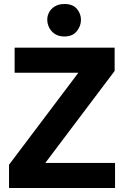

<svg xmlns="http://www.w3.org/2000/svg" viewBox="-20 -938 617 958"><path d="M25 -116 371 -575H53V-700H552V-584L206 -125H554V0H25ZM216 -838Q215 -857 224.5 -875.5Q234 -894 253.5 -906Q273 -918 302 -918Q343 -918 363.5 -894Q384 -870 384 -839Q384 -808 363 -782Q342 -756 301 -756Q273 -756 254 -768.5Q235 -781 225.5 -800Q216 -819 216 -838Z"/></svg>

Font: Moderustic
Style: Bold
Weight: 700
Designer: Tural Alisoy
Foundry: TAFT Foundry
Version: Version 2.120